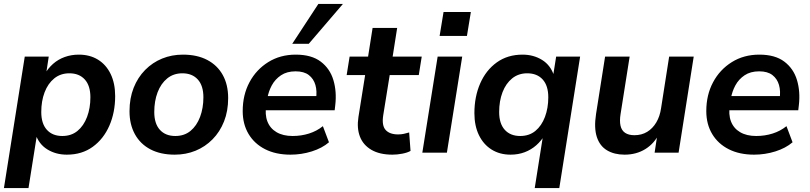

<svg xmlns="http://www.w3.org/2000/svg" viewBox="-22 -777 4120 977"><path d="M-2 180 104 -489H226L212 -397H204Q222 -429 248 -452Q274 -475 307.5 -487Q341 -499 379 -499Q435 -499 476.5 -473.5Q518 -448 541 -400.5Q564 -353 564 -288Q564 -205 534.5 -137.5Q505 -70 450 -30Q395 10 318 10Q262 10 218.5 -17Q175 -44 158 -97H167L123 180ZM295 -85Q341 -85 372.5 -111Q404 -137 421 -182Q438 -227 438 -282Q438 -341 409.5 -372.5Q381 -404 331 -404Q286 -404 254 -378Q222 -352 205 -307.5Q188 -263 188 -207Q188 -148 216.5 -116.5Q245 -85 295 -85Z M867 10Q795 10 743.5 -17Q692 -44 664.5 -94Q637 -144 637 -211Q637 -277 658 -330Q679 -383 716.5 -421Q754 -459 803 -479Q852 -499 909 -499Q981 -499 1032.5 -472Q1084 -445 1111.5 -395.5Q1139 -346 1139 -278Q1139 -212 1118 -159Q1097 -106 1059.5 -68Q1022 -30 973 -10Q924 10 867 10ZM870 -85Q916 -85 947.5 -111Q979 -137 996 -182Q1013 -227 1013 -282Q1013 -341 984.5 -372.5Q956 -404 906 -404Q861 -404 829 -378Q797 -352 780 -307.5Q763 -263 763 -207Q763 -148 791.5 -116.5Q820 -85 870 -85Z M1456 10Q1382 10 1327.5 -17.5Q1273 -45 1243 -95Q1213 -145 1213 -212Q1213 -294 1247.5 -358.5Q1282 -423 1343 -461Q1404 -499 1483 -499Q1563 -499 1610 -463.5Q1657 -428 1674.5 -369.5Q1692 -311 1684 -242L1681 -216H1313L1323 -288H1603L1586 -273Q1592 -313 1583 -344.5Q1574 -376 1549.5 -395Q1525 -414 1482 -414Q1438 -414 1408 -394Q1378 -374 1361 -342.5Q1344 -311 1338 -275L1333 -244Q1325 -195 1338.5 -159.5Q1352 -124 1385 -104.5Q1418 -85 1467 -85Q1511 -85 1550.5 -97.5Q1590 -110 1621 -135L1652 -53Q1617 -23 1564.5 -6.5Q1512 10 1456 10ZM1465 -554 1598 -757H1723L1549 -554Z M1975 10Q1910 10 1868 -14.5Q1826 -39 1809.5 -82Q1793 -125 1802 -182L1836 -395H1742L1757 -489H1851L1874 -635H1999L1976 -489H2124L2109 -395H1961L1928 -190Q1920 -138 1940.5 -115.5Q1961 -93 2004 -93Q2019 -93 2033 -96Q2047 -99 2060 -103L2067 -9Q2051 0 2025 5Q1999 10 1975 10Z M2215 -594 2235 -716H2374L2354 -594ZM2127 0 2205 -489H2330L2252 0Z M2699 180 2742 -92H2751Q2733 -61 2707 -38Q2681 -15 2648 -2.5Q2615 10 2576 10Q2521 10 2479.5 -16Q2438 -42 2415 -89.5Q2392 -137 2392 -201Q2392 -285 2421.5 -352.5Q2451 -420 2506 -459.5Q2561 -499 2637 -499Q2693 -499 2736.5 -472Q2780 -445 2797 -392L2793 -394L2808 -489H2930L2824 180ZM2625 -85Q2671 -85 2702.5 -111Q2734 -137 2751 -182Q2768 -227 2768 -282Q2768 -341 2739.5 -372.5Q2711 -404 2661 -404Q2616 -404 2584 -378Q2552 -352 2535 -307.5Q2518 -263 2518 -207Q2518 -148 2546.5 -116.5Q2575 -85 2625 -85Z M3156 10Q3104 10 3067 -12Q3030 -34 3015 -80Q3000 -126 3011 -197L3057 -489H3182L3136 -198Q3130 -162 3135.5 -137.5Q3141 -113 3159 -101Q3177 -89 3206 -89Q3243 -89 3271 -106Q3299 -123 3317.5 -154Q3336 -185 3342 -227L3383 -489H3508L3431 0H3309L3324 -99H3333Q3308 -47 3262 -18.5Q3216 10 3156 10Z M3815 10Q3741 10 3686.5 -17.5Q3632 -45 3602 -95Q3572 -145 3572 -212Q3572 -294 3606.5 -358.5Q3641 -423 3702 -461Q3763 -499 3842 -499Q3922 -499 3969 -463.5Q4016 -428 4033.5 -369.5Q4051 -311 4043 -242L4040 -216H3672L3682 -288H3962L3945 -273Q3951 -313 3942 -344.5Q3933 -376 3908.5 -395Q3884 -414 3841 -414Q3797 -414 3767 -394Q3737 -374 3720 -342.5Q3703 -311 3697 -275L3692 -244Q3684 -195 3697.5 -159.5Q3711 -124 3744 -104.5Q3777 -85 3826 -85Q3870 -85 3909.5 -97.5Q3949 -110 3980 -135L4011 -53Q3976 -23 3923.5 -6.5Q3871 10 3815 10Z"/></svg>

Font: Nunito Sans 12pt
Style: Bold Italic
Weight: 700
Italic angle: -9°
Designer: Vernon Adams
Foundry: Vernon Adams
Version: Version 3.101;gftools[0.9.27]